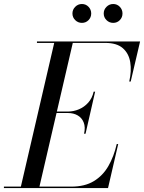

<svg xmlns="http://www.w3.org/2000/svg" viewBox="-65 -962 736 982"><path d="M40 0 214 -750H309L135 0ZM-45 0V-7.5H300Q368.5 -7.5 414.8 -35.5Q461 -63.5 489.2 -112.5Q517.5 -161.5 532 -225H539.5L487.5 0ZM365 -278Q372.5 -311.5 363.2 -335.2Q354 -359 332.8 -371.5Q311.5 -384 283 -384H212V-391.5H283Q311.5 -391.5 338.8 -403Q366 -414.5 386.2 -437Q406.5 -459.5 414 -493H421.5L372.5 -278ZM596 -545Q608.5 -598.5 601.2 -643.5Q594 -688.5 563.2 -715.5Q532.5 -742.5 474 -742.5H124V-750H651.5L603.5 -545ZM514 -845Q494 -845 479.8 -859Q465.5 -873 465.5 -893Q465.5 -913 479.8 -927.2Q494 -941.5 514 -941.5Q534 -941.5 547.8 -927.2Q561.5 -913 561.5 -893Q561.5 -873 547.8 -859Q534 -845 514 -845ZM354 -845Q334 -845 319.8 -859Q305.5 -873 305.5 -893Q305.5 -913 319.8 -927.2Q334 -941.5 354 -941.5Q374 -941.5 387.8 -927.2Q401.5 -913 401.5 -893Q401.5 -873 387.8 -859Q374 -845 354 -845Z"/></svg>

Font: Bodoni Moda 28pt
Style: Italic
Weight: 400
Italic angle: -13°
Designer: Owen Earl
Foundry: indestructible type
Version: Version 2.004